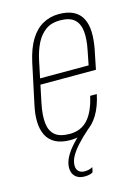

<svg xmlns="http://www.w3.org/2000/svg" viewBox="-108 -581 582 811"><g transform="rotate(-15 183.5 -175.5)"><path d="M142 6Q102 6 76.5 -7.5Q51 -21 38.5 -46Q26 -71 25 -104.5Q24 -138 33 -178L70 -352Q83 -411 105.5 -448Q128 -485 160 -503Q192 -521 231 -521Q270 -521 295 -508Q320 -495 332.5 -470.5Q345 -446 346 -412Q347 -378 339 -337L322 -253H73L78 -279H302L296 -274L309 -340Q319 -388 315.5 -422.5Q312 -457 291.5 -475.5Q271 -494 228 -494Q191 -494 166 -476Q141 -458 125 -426.5Q109 -395 100 -352L63 -175Q53 -126 56.5 -91.5Q60 -57 81 -38.5Q102 -20 146 -20Q195 -20 225 -53Q255 -86 270 -153H299Q288 -101 266.5 -65.5Q245 -30 214 -12Q183 6 142 6ZM159 170Q134 170 119.5 156Q105 142 105 118Q105 96 117.5 72Q130 48 154.5 21.5Q179 -5 215 -34L225 -28L226 -20Q194 8 172.5 32Q151 56 140.5 76Q130 96 130 114Q130 131 139.5 140Q149 149 166 149Q176 149 185.5 146.5Q195 144 201 140L196 162Q189 166 180 168Q171 170 159 170Z"/></g></svg>

Font: Hubot Sans Condensed ExtraLight
Style: Italic
Weight: 200
Width: 3
Italic angle: -12.0243°
Designer: Deni Anggara
Foundry: GitHub, Inc., Subsidiary of Microsoft Corporation
Version: Version 2.000